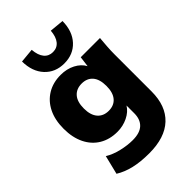

<svg xmlns="http://www.w3.org/2000/svg" viewBox="-282 -871 1207 1207"><g transform="rotate(-45 322.0 -267.5)"><path d="M304 224Q228 224 170 210.5Q112 197 67 169L98 43Q137 67 189.5 79.5Q242 92 289 92Q353 92 384 62.5Q415 33 415 -21V-90Q394 -55 351 -34Q308 -13 258 -13Q190 -13 139 -43.5Q88 -74 60 -131Q32 -188 32 -266Q32 -344 60 -400.5Q88 -457 139 -488Q190 -519 258 -519Q312 -519 354.5 -497Q397 -475 417 -438L426 -508H597Q594 -474 591.5 -439Q589 -404 589 -370V-41Q589 87 516 155.5Q443 224 304 224ZM313 -145Q360 -145 386.5 -176Q413 -207 413 -266Q413 -326 386.5 -356.5Q360 -387 313 -387Q266 -387 239 -356.5Q212 -326 212 -266Q212 -207 239 -176Q266 -145 313 -145ZM326 -553Q246 -553 196.5 -606.5Q147 -660 146 -750L241 -759Q245 -708 267 -681Q289 -654 326 -654Q363 -654 385 -681Q407 -708 411 -759L506 -750Q505 -660 455.5 -606.5Q406 -553 326 -553Z"/></g></svg>

Font: Mulish Black
Style: Regular
Weight: 900
Designer: Vernon Adams
Foundry: Vernon Adams
Version: Version 3.603; ttfautohint (v1.8.3)